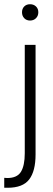

<svg xmlns="http://www.w3.org/2000/svg" viewBox="-53 -645 252 907"><path d="M-33 242V195Q-28 196 -19 196Q28 196 46 166.5Q64 137 64 79V-433H115V85Q115 163 85 202.5Q55 242 -17 242ZM89 -548Q72 -548 61.5 -559Q51 -570 51 -587Q51 -604 61.5 -614.5Q72 -625 89 -625Q106 -625 117 -614.5Q128 -604 128 -587Q128 -570 117 -559Q106 -548 89 -548Z"/></svg>

Font: Tilda Sans Light
Style: Regular
Weight: 300
Designer: ParaType Ltd
Foundry: ParaType Ltd
Version: Version 1.009